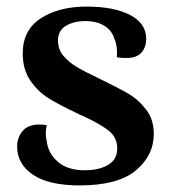

<svg xmlns="http://www.w3.org/2000/svg" viewBox="-20 -549 514 583"><path d="M32 -104Q32 -131 48.5 -151Q65 -171 100 -171Q106 -171 122 -169Q119 -157 119 -144Q119 -133 122 -119Q127 -82 156.5 -57Q186 -32 237 -32Q281 -32 308.5 -48.5Q336 -65 336 -98Q336 -131 311.5 -151Q287 -171 234 -196Q221 -201 212 -206Q159 -231 127 -251Q95 -271 72 -304.5Q49 -338 49 -387Q49 -458 104 -493.5Q159 -529 243 -529Q326 -529 375 -503.5Q424 -478 424 -431Q424 -407 410.5 -390.5Q397 -374 368 -373H358Q349 -373 335 -375Q337 -411 328 -429Q321 -455 298 -470Q275 -485 239 -485Q204 -485 180 -470.5Q156 -456 156 -426Q156 -399 172.5 -379.5Q189 -360 212.5 -346Q236 -332 280 -311Q336 -284 368 -265.5Q400 -247 423.5 -216.5Q447 -186 447 -143Q447 -77 392.5 -31.5Q338 14 222 14Q128 14 80 -18.5Q32 -51 32 -104Z"/></svg>

Font: Arima Madurai ExtraBold
Style: Regular
Weight: 800
Designer: Joana Correia and Natanael Gama
Foundry: NDISCOVER
Version: Version 1.020